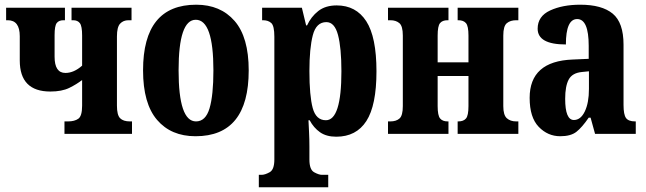

<svg xmlns="http://www.w3.org/2000/svg" viewBox="-20 -569 2745 816"><path d="M254 0H541V-53H532Q504 -53 490.5 -66.5Q477 -80 477 -120V-414Q477 -454 490.5 -468.5Q504 -483 526 -483H539V-536H284V-483H291Q310 -483 319.5 -470.5Q329 -458 329 -418V-290Q294 -259 258 -259Q212 -259 212 -328V-420Q212 -459 221 -471Q230 -483 250 -483H256V-536H6V-483H13Q64 -483 64 -415V-312Q64 -180 194 -180Q243 -180 274.5 -195.5Q306 -211 329 -229V-120Q329 -76 313 -64.5Q297 -53 269 -53H254Z M811 10Q1037 10 1037 -270Q1037 -411 977 -480Q917 -549 814 -549Q588 -549 588 -270Q588 -129 647.5 -59.5Q707 10 811 10ZM813 -53Q739 -53 739 -270Q739 -485 812 -485Q887 -485 887 -270Q887 -164 870.5 -108.5Q854 -53 813 -53Z M1080 227H1375V174H1348Q1335 174 1315 163Q1295 152 1295 109V53Q1295 22 1293.5 -6.5Q1292 -35 1291 -58H1296Q1313 -26 1340 -7Q1367 12 1409 12Q1494 12 1537 -54.5Q1580 -121 1580 -266Q1580 -412 1536.5 -479Q1493 -546 1411 -546Q1363 -546 1332.5 -522Q1302 -498 1285 -461H1281L1263 -536H1094V-483H1098Q1120 -483 1133 -471Q1146 -459 1146 -413V109Q1146 152 1126 163Q1106 174 1092 174H1080ZM1365 -58Q1323 -58 1309 -110Q1295 -162 1295 -267Q1295 -364 1309.5 -419.5Q1324 -475 1367 -475Q1402 -475 1416.5 -420.5Q1431 -366 1431 -266Q1431 -58 1365 -58Z M1629 0H1886V-53H1882Q1861 -53 1850.5 -65.5Q1840 -78 1840 -118V-246H1971V-118Q1971 -78 1960.5 -65.5Q1950 -53 1928 -53H1925V0H2183V-53H2174Q2149 -53 2134 -66.5Q2119 -80 2119 -118V-418Q2119 -458 2134 -470.5Q2149 -483 2174 -483H2183V-536H1925V-483H1928Q1950 -483 1960.5 -470.5Q1971 -458 1971 -418V-304H1840V-418Q1840 -458 1850 -470.5Q1860 -483 1882 -483H1886V-536H1629V-483H1639Q1663 -483 1677.5 -470.5Q1692 -458 1692 -418V-118Q1692 -78 1678 -65.5Q1664 -53 1639 -53H1629Z M2361 10Q2406 10 2430 -9Q2454 -28 2482 -69H2490L2509 0H2682V-53H2679Q2651 -53 2640.5 -67.5Q2630 -82 2630 -123V-379Q2630 -473 2584 -511Q2538 -549 2446 -549Q2371 -549 2318 -524.5Q2265 -500 2265 -447Q2265 -380 2385 -380Q2385 -488 2433 -488Q2482 -488 2482 -374V-319L2414 -316Q2231 -309 2231 -153Q2231 -70 2269.5 -30Q2308 10 2361 10ZM2419 -59Q2382 -59 2382 -149Q2382 -203 2397 -231Q2412 -259 2453 -263L2483 -266V-191Q2483 -132 2465.5 -95.5Q2448 -59 2419 -59Z"/></svg>

Font: Noto Serif ExtraCondensed Extra
Style: Regular
Weight: 800
Width: 3
Designer: Monotype Design Team
Foundry: Monotype Imaging Inc.
Version: Version 1.002